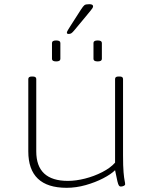

<svg xmlns="http://www.w3.org/2000/svg" viewBox="-20 -890 733 916"><path d="M298 6Q115 6 115 -168V-513Q115 -525 132 -525H136Q153 -525 153 -513V-168Q153 -27 304 -27Q342 -27 385.5 -38Q429 -49 468 -69Q507 -89 529 -114V-513Q529 -525 545 -525H551Q567 -525 567 -513V-150Q567 -96 569.5 -68Q572 -40 574.5 -28.5Q577 -17 577 -11Q577 -6 570 -3Q563 0 556 0Q551 0 547.5 -4.5Q544 -9 540 -25.5Q536 -42 529 -78Q510 -59 472.5 -39.5Q435 -20 389 -7Q343 6 298 6ZM446 -597Q426 -597 426 -609V-685Q426 -697 446 -697Q466 -697 466 -685V-609Q466 -597 446 -597ZM248 -597Q228 -597 228 -609V-685Q228 -697 248 -697Q268 -697 268 -685V-609Q268 -597 248 -597ZM308 -728Q299 -728 299 -734Q299 -739 305.5 -749Q312 -759 316 -766L366 -844Q377 -861 383 -865.5Q389 -870 406 -870Q424 -870 424 -860Q424 -853 414 -841.5Q404 -830 389 -811L335 -746Q326 -735 320.5 -731.5Q315 -728 308 -728Z"/></svg>

Font: Asap Expanded Thin
Style: Regular
Weight: 100
Width: 7
Designer: Pablo Cosgaya
Foundry: Omnibus-Type
Version: Version 3.001; ttfautohint (v1.8.4.7-5d5b)